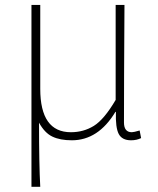

<svg xmlns="http://www.w3.org/2000/svg" viewBox="-20 -547 632 766"><path d="M105.5 198.2V-527.3H140.6V-192.4Q140.6 -19.5 262.7 -19.5Q313.5 -19.5 354.5 -44.9Q395.5 -70.3 441.4 -148.4V-527.3H476.6Q474.6 -209 474.6 -58.6Q474.6 -19.5 505.9 -19.5Q513.7 -19.5 537.1 -26.4L543 3.9Q525.4 12.7 502.9 12.7Q466.8 12.7 453.6 -12.7Q440.4 -38.1 442.4 -100.6H440.4Q372.1 12.7 266.6 12.7Q219.7 12.7 189 -2Q158.2 -16.6 135.7 -57.6Q135.7 108.4 140.6 198.2Z"/></svg>

Font: Bpmf Zihi Sans ExtraLight
Style: ExtraLight
Weight: 250
Foundry: But Ko
Version: Version 1.320